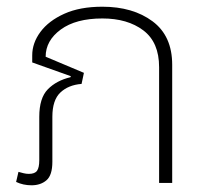

<svg xmlns="http://www.w3.org/2000/svg" viewBox="-20 -545 622 572"><path d="M74 7Q49 7 28 -3L35 -33Q42 -31 50 -29Q58 -27 66 -27Q84 -27 90.5 -36.5Q97 -46 97 -68V-197Q97 -253 122.5 -279Q148 -305 190 -315L191 -318L76 -359V-380Q76 -417 100.5 -450Q125 -483 171.5 -504Q218 -525 285 -525Q376 -525 434.5 -481.5Q493 -438 493 -352V0H454V-345Q454 -419 407 -454.5Q360 -490 285 -490Q206 -490 161 -457Q116 -424 116 -376L230 -328L223 -295Q184 -292 160 -269.5Q136 -247 136 -197V-63Q136 -23 118.5 -8Q101 7 74 7Z"/></svg>

Font: Noto Sans Thai UI ExtLt
Style: Regular
Weight: 200
Designer: Monotype Design Team
Foundry: Monotype Imaging Inc.
Version: Version 2.000;GOOG;noto-source:20170915:90ef993387c0